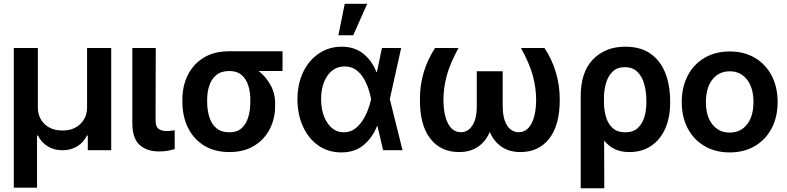

<svg xmlns="http://www.w3.org/2000/svg" viewBox="-20 -802 4202 1025"><path d="M53.7 199.7V-545.9H182.1V-229Q182.1 -173.8 218.5 -139.4Q254.9 -105 313.5 -105.5Q372.1 -105 408.4 -139.6Q444.8 -174.3 444.8 -229V-545.9H573.7V0H448.7V-78.6H444.3Q425.8 -40.5 390.9 -20Q356 0.5 313.5 0Q271 0.5 236.1 -20Q201.2 -40.5 182.6 -78.6H177.7V199.7Z M686.5 -545.9H811.5L810.5 -158.7Q811 -124.5 827.4 -113.5Q843.8 -102.5 869.6 -102.5Q882.8 -102.5 894 -104Q905.3 -105.5 912.6 -106.4V-6.3Q896.5 -1 875.2 2.9Q854 6.8 828.6 6.3Q764.2 6.8 725.1 -28.6Q686 -64 686.5 -147Z M953.6 -258.8V-269.5Q953.6 -343.3 982.9 -401.9Q1012.2 -460.4 1067.9 -494.4Q1123.5 -528.3 1203.6 -528.3H1488.3V-422.9H1360.8Q1399.4 -393.1 1424.3 -347.9Q1449.2 -302.7 1448.7 -249V-238.3Q1449.2 -170.4 1420.7 -114Q1392.1 -57.6 1337.4 -23.9Q1282.7 9.8 1205.1 9.8Q1124.5 9.8 1068.4 -25.6Q1012.2 -61 982.9 -121.6Q953.6 -182.1 953.6 -258.8ZM1085.9 -269.5V-258.8Q1085.9 -213.9 1097.7 -176.8Q1109.4 -139.6 1135.3 -117.7Q1161.1 -95.7 1205.1 -95.7Q1245.6 -95.7 1270 -117.7Q1294.4 -139.6 1305.4 -176.8Q1316.4 -213.9 1316.4 -258.8V-269.5Q1316.4 -311 1305.4 -345.7Q1294.4 -380.4 1269.8 -401.6Q1245.1 -422.9 1204.1 -422.9H1203.6Q1161.1 -422.9 1135.3 -401.9Q1109.4 -380.9 1097.7 -345.9Q1085.9 -311 1085.9 -269.5Z M1800.8 11.7Q1731.9 11.2 1679.7 -25.1Q1627.4 -61.5 1597.9 -125.5Q1568.4 -189.5 1567.9 -272.5Q1568.4 -355.5 1599.1 -418.5Q1629.9 -481.4 1683.3 -517.1Q1736.8 -552.7 1803.7 -552.7Q1873 -552.7 1919.4 -515.4Q1965.8 -478 1989.7 -417.5H1992.2L2019 -545.9H2121.6L2061 -272.9L2128.9 0H2025.4L1995.1 -128.9H1992.7Q1968.8 -67.9 1921.9 -28.1Q1875 11.7 1800.8 11.7ZM1961.4 -272.9 1960.9 -274.4Q1956.1 -300.8 1945.8 -330.8Q1935.5 -360.8 1919.2 -387.2Q1902.8 -413.6 1878.4 -430.4Q1854 -447.3 1820.3 -447.3Q1762.7 -447.3 1728.5 -398.4Q1694.3 -349.6 1694.3 -272.9Q1694.3 -196.3 1727.8 -146Q1761.2 -95.7 1815.4 -95.7Q1847.7 -95.7 1872.3 -113Q1897 -130.4 1914.8 -157.5Q1932.6 -184.6 1944.1 -215.1Q1955.6 -245.6 1960.9 -271.5ZM1786.6 -613.8 1820.3 -781.7H1940.4L1865.7 -613.8Z M2302.7 -545.9H2427.7Q2382.3 -462.4 2365 -398.2Q2347.7 -334 2347.2 -270.5Q2347.7 -189 2371.8 -142.6Q2396 -96.2 2440.4 -96.2Q2478.5 -96.2 2502.2 -132.6Q2525.9 -168.9 2525.4 -238.3V-421.4H2663.6V-238.3Q2663.6 -168.9 2687 -132.6Q2710.4 -96.2 2749 -96.2Q2793 -96.2 2817.4 -142.6Q2841.8 -189 2842.3 -270.5Q2841.8 -334 2824.5 -398.2Q2807.1 -462.4 2761.2 -545.9H2886.7Q2967.3 -423.3 2968.3 -272.9Q2968.8 -134.3 2912.4 -62.3Q2856 9.8 2758.3 9.8Q2699.2 9.8 2658.2 -18.1Q2617.2 -45.9 2594.7 -97.2Q2572.3 -45.9 2531.2 -18.1Q2490.2 9.8 2430.7 9.8Q2333 9.8 2276.9 -62.3Q2220.7 -134.3 2221.7 -272.9Q2221.7 -421.9 2302.7 -545.9Z M3080.1 203.1V-285.6Q3079.6 -417 3145.5 -484.9Q3211.4 -552.7 3317.9 -552.7Q3401.4 -552.7 3454.3 -514.4Q3507.3 -476.1 3532.5 -410.4Q3557.6 -344.7 3557.6 -262.7V-252.9Q3557.6 -174.8 3531.5 -115.7Q3505.4 -56.6 3456.5 -23.4Q3407.7 9.8 3339.8 9.8Q3293.9 9.8 3261.2 -6.3Q3228.5 -22.5 3205.1 -51.8L3206.1 203.1ZM3204.6 -242.2Q3205.6 -209.5 3215.8 -175.5Q3226.1 -141.6 3250.5 -118.7Q3274.9 -95.7 3317.9 -95.7Q3359.9 -95.7 3384.5 -118.4Q3409.2 -141.1 3419.9 -177Q3430.7 -212.9 3430.7 -252.9V-262.7Q3430.7 -312.5 3419.2 -353.5Q3407.7 -394.5 3382.3 -418.9Q3356.9 -443.4 3315.4 -443.4Q3274.9 -443.4 3250.5 -419.7Q3226.1 -396 3215.1 -357.9Q3204.1 -319.8 3204.1 -276.4Z M3875.5 11.7Q3799.3 11.7 3741.5 -22Q3683.6 -55.7 3651.6 -116.2Q3619.6 -176.8 3619.6 -257.3Q3619.6 -337.4 3651.6 -398.4Q3683.6 -459.5 3741.5 -493.4Q3799.3 -527.3 3875.5 -527.3Q3952.1 -527.3 4009.8 -493.4Q4067.4 -459.5 4099.4 -398.4Q4131.3 -337.4 4131.3 -257.3Q4131.3 -177.2 4099.4 -116.7Q4067.4 -56.2 4009.8 -22.2Q3952.1 11.7 3875.5 11.7ZM3875.5 -94.2Q3933.6 -94.2 3968 -137.9Q4002.4 -181.6 4002.4 -257.3Q4002.4 -333.5 3967.8 -377.4Q3933.1 -421.4 3875.5 -421.4Q3817.9 -421.4 3783.2 -377.4Q3748.5 -333.5 3748.5 -257.3Q3748.5 -181.2 3783.2 -137.7Q3817.9 -94.2 3875.5 -94.2Z"/></svg>

Font: Inter Display Semi Bold
Style: Regular
Weight: 600
Designer: Rasmus Andersson
Foundry: rsms
Version: Version 4.000;git-37864ae